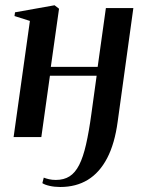

<svg xmlns="http://www.w3.org/2000/svg" viewBox="-20 -534 551 748"><path d="M438.5 -60.5Q427 25.5 397.5 82Q368 138.5 322.2 166.5Q276.5 194.5 214.5 194.5Q192.5 194.5 173.5 190.2Q154.5 186 145 179.5L150.5 158Q159 161.5 171 164.2Q183 167 197.5 167Q229 167 251 153Q273 139 288.5 108.5Q304 78 315.2 28.8Q326.5 -20.5 336 -90.5L356.5 -239H174.5L141 0H33L96.5 -452.5L36.5 -471.5L38.5 -486L192.5 -513.5L210 -500L178 -273.5H360.5L392.5 -502.5H499.5Z"/></svg>

Font: Merriweather 144pt Medium
Style: Italic
Weight: 500
Italic angle: -7.8°
Version: Version 2.101